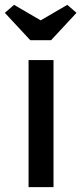

<svg xmlns="http://www.w3.org/2000/svg" viewBox="-48 -773 336 793"><path d="M70 0V-525H173V0ZM77 -607 -28 -720 10 -753 120 -689 230 -753 268 -720 163 -607Z"/></svg>

Font: Mach
Style: Regular
Weight: 400
Version: Version 1.002